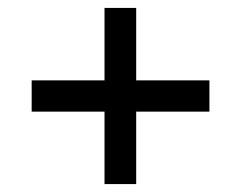

<svg xmlns="http://www.w3.org/2000/svg" viewBox="-20 -600 609 485"><path d="M244 -135V-318H60V-397H244V-580H324V-397H509V-318H324V-135Z"/></svg>

Font: Noto Serif Black
Style: Italic
Weight: 900
Italic angle: -12°
Designer: Monotype Design Team
Foundry: Monotype Imaging Inc.
Version: Version 2.013